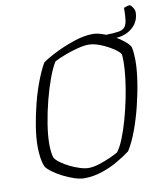

<svg xmlns="http://www.w3.org/2000/svg" viewBox="-90 -907 856 983"><g transform="rotate(-10 337.5 -416.0)"><path d="M269 0Q247 0 218 -9.5Q189 -19 160.5 -33.5Q132 -48 109.5 -64.5Q87 -81 78 -95Q69 -116 65 -143.5Q61 -171 61 -202Q61 -247 70 -304Q79 -361 94 -420Q109 -479 129 -531.5Q149 -584 170 -620Q200 -641 247 -664Q294 -687 345 -703.5Q396 -720 438 -720Q461 -720 489 -710.5Q517 -701 545 -685.5Q573 -670 594.5 -652.5Q616 -635 624 -620Q628 -604 629.5 -585Q631 -566 631 -548Q631 -503 622 -442.5Q613 -382 597 -317Q581 -252 559.5 -194Q538 -136 513 -97Q484 -75 445 -52.5Q406 -30 361 -15Q316 0 269 0ZM300 -48Q324 -48 354.5 -57.5Q385 -67 413 -79.5Q441 -92 456 -101Q474 -124 490.5 -165Q507 -206 521.5 -257.5Q536 -309 547 -363Q558 -417 564 -467Q570 -517 570 -554Q570 -565 569.5 -574.5Q569 -584 568 -592Q560 -606 532.5 -624Q505 -642 470.5 -656Q436 -670 407 -670Q384 -670 349.5 -661Q315 -652 282 -639.5Q249 -627 227 -615Q209 -587 190.5 -537Q172 -487 156.5 -427Q141 -367 131.5 -307.5Q122 -248 122 -202Q122 -180 124.5 -161Q127 -142 131 -131Q139 -118 159 -103.5Q179 -89 204.5 -76.5Q230 -64 255.5 -56Q281 -48 300 -48ZM542 -679Q534 -679 523 -680Q512 -681 506 -683L507 -704Q546 -705 569 -708.5Q592 -712 602.5 -723.5Q613 -735 616.5 -759Q620 -783 620 -824Q639 -832 651 -832Q656 -832 665.5 -818Q675 -804 675 -792Q675 -743 637.5 -711Q600 -679 542 -679Z"/></g></svg>

Font: Texturina 72pt 72pt Thin
Style: Italic
Weight: 100
Italic angle: -11°
Designer: Guillermo Torres Carreño
Foundry: Omnibus-Type
Version: Version 1.002; ttfautohint (v1.8.3)